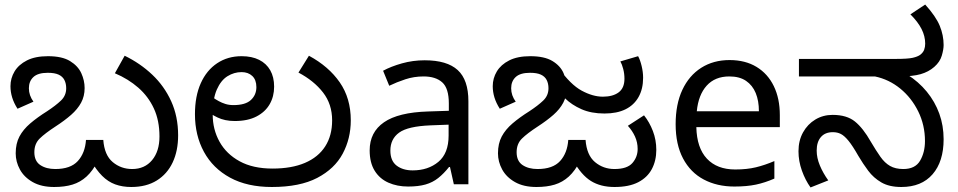

<svg xmlns="http://www.w3.org/2000/svg" viewBox="-20 -810 4210 844"><path d="M557 12Q518 12 486.5 0.5Q455 -11 429 -37Q403 -63 379 -105L411 -104Q388 -59 360.5 -34Q333 -9 298.5 1.5Q264 12 218 12Q162 12 124 -9.5Q86 -31 67.5 -65Q49 -99 49 -136Q49 -179 65.5 -210Q82 -241 113 -267.5Q144 -294 187 -321Q225 -346 248 -368Q271 -390 271 -422Q271 -443 263 -458.5Q255 -474 237.5 -482Q220 -490 190 -490Q147 -490 127 -471.5Q107 -453 107 -422Q107 -406 112 -391.5Q117 -377 127 -363L57 -332Q41 -357 33.5 -381.5Q26 -406 26 -431Q26 -466 44 -496Q62 -526 98.5 -544.5Q135 -563 191 -563Q253 -563 288 -541.5Q323 -520 337.5 -488Q352 -456 352 -423Q352 -387 336.5 -358.5Q321 -330 292.5 -305Q264 -280 224 -254Q178 -224 154.5 -201Q131 -178 131 -141Q131 -102 157 -84.5Q183 -67 223 -67Q290 -67 322 -102Q354 -137 358 -195H434Q439 -128 475.5 -97.5Q512 -67 561 -67Q616 -67 648.5 -106Q681 -145 681 -210Q681 -280 656.5 -333Q632 -386 588 -424.5Q544 -463 485 -488L528 -565Q596 -532 649 -482Q702 -432 732.5 -365Q763 -298 763 -215Q763 -147 739 -96Q715 -45 669 -16.5Q623 12 557 12Z M1175 12Q1067 12 991.5 -29Q916 -70 876.5 -142.5Q837 -215 837 -308Q837 -387 862.5 -444Q888 -501 934.5 -532Q981 -563 1042 -563Q1087 -563 1119 -547Q1151 -531 1168 -501Q1185 -471 1185 -429Q1185 -386 1165.5 -352Q1146 -318 1107.5 -298Q1069 -278 1012 -278Q990 -278 971 -282Q952 -286 936.5 -293.5Q921 -301 908 -309L918 -380Q928 -373 941.5 -365.5Q955 -358 971 -353Q987 -348 1006 -348Q1059 -348 1083 -370.5Q1107 -393 1107 -427Q1107 -459 1089 -476Q1071 -493 1042 -493Q1009 -493 980 -475Q951 -457 933 -416Q915 -375 915 -306Q915 -241 945 -187Q975 -133 1033.5 -101Q1092 -69 1178 -69Q1262 -69 1320.5 -94Q1379 -119 1409.5 -166.5Q1440 -214 1440 -281Q1440 -352 1400 -403.5Q1360 -455 1292 -491L1338 -565Q1425 -518 1473.5 -448Q1522 -378 1522 -281Q1522 -201 1486.5 -134.5Q1451 -68 1374.5 -28Q1298 12 1175 12Z M1847 -545Q1945 -545 1992 -502Q2039 -459 2039 -365V0H1975L1958 -76H1954Q1931 -47 1906.5 -27.5Q1882 -8 1850.5 1Q1819 10 1774 10Q1726 10 1687.5 -7Q1649 -24 1627 -59.5Q1605 -95 1605 -149Q1605 -229 1668 -272.5Q1731 -316 1862 -320L1953 -323V-355Q1953 -422 1924 -448Q1895 -474 1842 -474Q1800 -474 1762 -461.5Q1724 -449 1691 -433L1664 -499Q1699 -518 1747 -531.5Q1795 -545 1847 -545ZM1873 -259Q1773 -255 1734.5 -227Q1696 -199 1696 -148Q1696 -103 1723.5 -82Q1751 -61 1794 -61Q1862 -61 1907 -98.5Q1952 -136 1952 -214V-262Z M2681 12Q2620 12 2577.5 -14.5Q2535 -41 2500 -104H2531Q2508 -59 2480.5 -34Q2453 -9 2418.5 1.5Q2384 12 2338 12Q2282 12 2244 -9.5Q2206 -31 2187.5 -65Q2169 -99 2169 -136Q2169 -179 2185.5 -210Q2202 -241 2233 -267.5Q2264 -294 2307 -321Q2345 -346 2368 -368Q2391 -390 2391 -422Q2391 -443 2383 -458.5Q2375 -474 2357.5 -482Q2340 -490 2310 -490Q2267 -490 2247 -471.5Q2227 -453 2227 -422Q2227 -406 2232 -391.5Q2237 -377 2247 -363L2177 -332Q2161 -357 2153.5 -381.5Q2146 -406 2146 -431Q2146 -466 2164 -496Q2182 -526 2218.5 -544.5Q2255 -563 2311 -563Q2373 -563 2408 -542Q2443 -521 2457 -489Q2471 -457 2471 -423Q2471 -387 2456 -358.5Q2441 -330 2412.5 -305Q2384 -280 2344 -254Q2298 -224 2274.5 -201Q2251 -178 2251 -141Q2251 -102 2277 -84.5Q2303 -67 2343 -67Q2410 -67 2442 -102Q2474 -137 2478 -195H2554Q2559 -128 2595.5 -97.5Q2632 -67 2681 -67Q2737 -67 2760 -93.5Q2783 -120 2783 -155Q2783 -184 2771.5 -209.5Q2760 -235 2740 -257L2811 -303Q2835 -273 2850 -234Q2865 -195 2865 -151Q2865 -104 2845.5 -67Q2826 -30 2785.5 -9Q2745 12 2681 12ZM2637 -311Q2579 -311 2536 -330Q2493 -349 2463.5 -378Q2434 -407 2416 -438L2398 -469L2436 -511Q2488 -438 2537 -411.5Q2586 -385 2630 -385Q2674 -385 2699.5 -404Q2725 -423 2725 -464Q2725 -486 2719.5 -507Q2714 -528 2707 -540L2785 -563Q2794 -547 2800.5 -520Q2807 -493 2807 -468Q2807 -419 2787 -383.5Q2767 -348 2729.5 -329.5Q2692 -311 2637 -311Z M3187 -546Q3256 -546 3305.5 -516Q3355 -486 3381.5 -431.5Q3408 -377 3408 -304V-251H3041Q3043 -160 3087.5 -112.5Q3132 -65 3212 -65Q3263 -65 3302.5 -74.5Q3342 -84 3384 -102V-25Q3343 -7 3303 1.5Q3263 10 3208 10Q3132 10 3073.5 -21Q3015 -52 2982.5 -113.5Q2950 -175 2950 -264Q2950 -352 2979.5 -415Q3009 -478 3062.5 -512Q3116 -546 3187 -546ZM3186 -474Q3123 -474 3086.5 -433.5Q3050 -393 3043 -321H3316Q3316 -367 3302 -401Q3288 -435 3259.5 -454.5Q3231 -474 3186 -474Z M3942 12Q3889 12 3854.5 -8Q3820 -28 3796.5 -59.5Q3773 -91 3753 -125Q3728 -169 3710 -191Q3692 -213 3676.5 -221Q3661 -229 3641 -229Q3607 -229 3588.5 -207.5Q3570 -186 3570 -148Q3570 -116 3584 -82.5Q3598 -49 3621 -17L3543 14Q3520 -18 3505 -60Q3490 -102 3490 -145Q3490 -192 3510 -228Q3530 -264 3564 -284.5Q3598 -305 3640 -305Q3702 -305 3738 -276Q3774 -247 3808 -187Q3831 -148 3850 -121Q3869 -94 3892.5 -80.5Q3916 -67 3951 -67Q4003 -67 4024.5 -103.5Q4046 -140 4046 -190Q4046 -260 4016.5 -320Q3987 -380 3937.5 -420.5Q3888 -461 3826 -474H3492V-551H3917Q3971 -551 3992.5 -556Q4014 -561 4025 -569Q4038 -579 4042.5 -591.5Q4047 -604 4047 -618Q4047 -651 4031 -682.5Q4015 -714 3982 -747L4047 -790Q4094 -738 4111 -696.5Q4128 -655 4128 -612Q4128 -593 4120 -565.5Q4112 -538 4087 -516Q4062 -494 4027 -484Q3992 -474 3934 -474H3910L3967 -483Q4018 -451 4054 -407Q4090 -363 4109 -310.5Q4128 -258 4128 -198Q4128 -100 4079.5 -44Q4031 12 3942 12Z"/></svg>

Font: lkannada85
Style: Book
Weight: 400
Designer: Jelle Bosma - Monotype Design Team
Foundry: Monotype Imaging Inc.
Version: Version 2.003